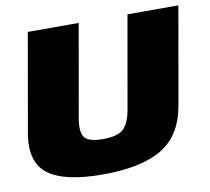

<svg xmlns="http://www.w3.org/2000/svg" viewBox="-76 -761 930 849"><g transform="rotate(-10 389.0 -336.0)"><path d="M319.5 3.5Q492.5 3.5 585 -51.8Q677.5 -107 700.5 -236.5L777.5 -675H549L476 -260Q465.5 -199.5 439 -175Q412.5 -150.5 347 -150.5Q282 -150.5 264.2 -175.2Q246.5 -200 257 -260L330 -675H101.5L24.5 -236.5Q1.5 -107 74.2 -51.8Q147 3.5 319.5 3.5Z"/></g></svg>

Font: Anybody Black
Style: Italic
Weight: 900
Italic angle: -10°
Designer: Tyler Finck
Foundry: Etcetera Type Company
Version: Version 1.113;gftools[0.9.25]